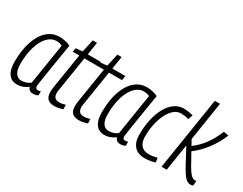

<svg xmlns="http://www.w3.org/2000/svg" viewBox="-82 -1213 2149 1697"><g transform="rotate(30 992.5 -365.0)"><path d="M303 10Q260 10 249 -29Q227 -11 199 -0.5Q171 10 140 10Q83 10 52.5 -32Q22 -74 22 -155Q22 -271 51 -359Q80 -447 133.5 -495.5Q187 -544 258 -544Q289 -544 318.5 -537Q348 -530 371 -519Q352 -404 339.5 -325.5Q327 -247 319 -197.5Q311 -148 307 -120.5Q303 -93 301.5 -82Q300 -71 300 -69Q300 -38 326 -38Q338 -38 354 -44V-2Q331 10 303 10ZM246 -69 312 -485Q289 -498 252 -498Q202 -498 162 -456Q122 -414 99 -338Q76 -262 76 -162Q76 -102 97.5 -70.5Q119 -39 157 -39Q180 -39 204 -47Q228 -55 246 -69Z M605 -51 606 -6Q583 2 561 6Q539 10 520 10Q429 10 429 -80Q429 -106 434 -137L490 -488H423L430 -527L498 -534L527 -663H570L550 -534H683L675 -488H542L487 -140Q485 -130 484 -120.5Q483 -111 483 -102Q483 -72 497 -56Q511 -40 544 -40Q558 -40 573.5 -43Q589 -46 605 -51Z M856 -51 857 -6Q834 2 812 6Q790 10 771 10Q680 10 680 -80Q680 -106 685 -137L741 -488H674L681 -527L749 -534L778 -663H821L801 -534H934L926 -488H793L738 -140Q736 -130 735 -120.5Q734 -111 734 -102Q734 -72 748 -56Q762 -40 795 -40Q809 -40 824.5 -43Q840 -46 856 -51Z M1194 10Q1151 10 1140 -29Q1118 -11 1090 -0.5Q1062 10 1031 10Q974 10 943.5 -32Q913 -74 913 -155Q913 -271 942 -359Q971 -447 1024.5 -495.5Q1078 -544 1149 -544Q1180 -544 1209.5 -537Q1239 -530 1262 -519Q1243 -404 1230.5 -325.5Q1218 -247 1210 -197.5Q1202 -148 1198 -120.5Q1194 -93 1192.5 -82Q1191 -71 1191 -69Q1191 -38 1217 -38Q1229 -38 1245 -44V-2Q1222 10 1194 10ZM1137 -69 1203 -485Q1180 -498 1143 -498Q1093 -498 1053 -456Q1013 -414 990 -338Q967 -262 967 -162Q967 -102 988.5 -70.5Q1010 -39 1048 -39Q1071 -39 1095 -47Q1119 -55 1137 -69Z M1441 10Q1372 10 1335.5 -31.5Q1299 -73 1299 -149Q1299 -232 1315 -304Q1331 -376 1361 -430Q1391 -484 1433 -514Q1475 -544 1527 -544Q1575 -544 1622 -530L1605 -482Q1583 -489 1564 -491.5Q1545 -494 1524 -494Q1487 -494 1455.5 -467Q1424 -440 1400.5 -393Q1377 -346 1364 -286Q1351 -226 1351 -160Q1351 -101 1378 -70Q1405 -39 1455 -39Q1480 -39 1501.5 -42.5Q1523 -46 1542 -51L1548 -7Q1527 1 1499.5 5.5Q1472 10 1441 10Z M1611 0 1728 -740H1781L1719 -345L1749 -291Q1812 -339 1856 -399Q1900 -459 1934 -543L1985 -534Q1952 -450 1895.5 -375Q1839 -300 1771 -250L1806 -188Q1836 -131 1856.5 -100Q1877 -69 1892.5 -56.5Q1908 -44 1923 -43Q1930 -43 1940 -45L1937 5Q1924 10 1910 10Q1880 10 1853.5 -19Q1827 -48 1786 -124L1707 -272L1664 0Z"/></g></svg>

Font: Georama SemiCondensed Light
Style: Italic
Weight: 300
Width: 4
Italic angle: -9°
Designer: Jean-Baptiste Levee
Foundry: Production Type
Version: Version 1.000